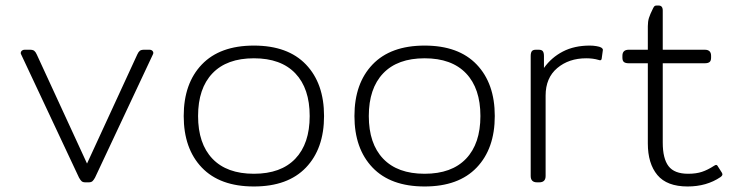

<svg xmlns="http://www.w3.org/2000/svg" viewBox="-20 -660 2671 695"><path d="M266 -17 57 -462Q55 -466 55 -468Q55 -473 59 -476.5Q63 -480 69 -480H88Q99 -480 104 -476Q109 -472 113 -463L295 -68L477 -463Q481 -472 486 -476Q491 -480 502 -480H521Q529 -480 533 -474.5Q537 -469 533 -462L324 -17Q319 -8 314.5 -4Q310 0 301 0H289Q280 0 275.5 -4Q271 -8 266 -17Z M645 -240Q645 -358 710.5 -426.5Q776 -495 899 -495Q1022 -495 1087.5 -426.5Q1153 -358 1153 -240Q1153 -122 1087.5 -53.5Q1022 15 899 15Q776 15 710.5 -53.5Q645 -122 645 -240ZM1101 -240Q1101 -340 1049 -394.5Q997 -449 899 -449Q801 -449 749 -394.5Q697 -340 697 -240Q697 -140 749 -85.5Q801 -31 899 -31Q997 -31 1049 -85.5Q1101 -140 1101 -240Z M1263 -240Q1263 -358 1328.5 -426.5Q1394 -495 1517 -495Q1640 -495 1705.5 -426.5Q1771 -358 1771 -240Q1771 -122 1705.5 -53.5Q1640 15 1517 15Q1394 15 1328.5 -53.5Q1263 -122 1263 -240ZM1719 -240Q1719 -340 1667 -394.5Q1615 -449 1517 -449Q1419 -449 1367 -394.5Q1315 -340 1315 -240Q1315 -140 1367 -85.5Q1419 -31 1517 -31Q1615 -31 1667 -85.5Q1719 -140 1719 -240Z M1901 -23V-457Q1901 -469 1905 -474.5Q1909 -480 1920 -480H1930Q1941 -480 1945 -474.5Q1949 -469 1949 -457V-414Q1976 -452 2017.5 -473.5Q2059 -495 2115 -495Q2127 -495 2139 -493Q2151 -491 2156 -488Q2164 -483 2162 -477L2158 -448Q2157 -439 2147 -443Q2127 -449 2102 -449Q2039 -449 1997 -413.5Q1955 -378 1955 -314V-23Q1955 0 1932 0H1924Q1901 0 1901 -23Z M2325 -141V-431H2256Q2244 -431 2238.5 -435.5Q2233 -440 2233 -451V-458Q2233 -480 2256 -480H2325V-565Q2325 -582 2329 -595Q2333 -608 2344 -630Q2347 -636 2349.5 -638Q2352 -640 2357 -640H2364Q2379 -640 2379 -622V-480H2531Q2554 -480 2554 -458V-451Q2554 -440 2548.5 -435.5Q2543 -431 2531 -431H2379V-144Q2379 -86 2400 -58.5Q2421 -31 2471 -31Q2500 -31 2521 -38Q2542 -45 2565 -60Q2570 -63 2572 -63Q2576 -63 2579 -57L2593 -35Q2595 -31 2595 -29Q2595 -24 2588 -19Q2538 15 2469 15Q2394 15 2359.5 -26.5Q2325 -68 2325 -141Z"/></svg>

Font: Mitr ExtraLight
Style: Regular
Weight: 250
Designer: Thanarat Vachiruckul
Foundry: Cadson Demak Co.,Ltd.
Version: Version 1.000